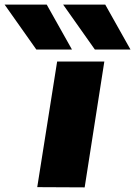

<svg xmlns="http://www.w3.org/2000/svg" viewBox="-126 -810 584 830"><path d="M240 0 35 -1 121 -544H325ZM31 -596 -106 -790H76L185 -596ZM284 -596 147 -790H329L438 -596Z"/></svg>

Font: Georama ExtraExtended
Style: Bold Italic
Weight: 700
Width: 8
Italic angle: -9°
Designer: Jean-Baptiste Levee
Foundry: Production Type
Version: Version 1.000